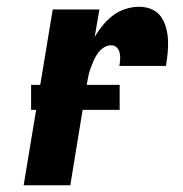

<svg xmlns="http://www.w3.org/2000/svg" viewBox="-20 -548 540 568"><path d="M50 0 136 -520H274L260 -438Q270 -456 284 -473Q298 -490 314.5 -502.5Q331 -515 351.5 -521.5Q372 -528 391 -528Q411 -528 428 -521Q445 -514 455.5 -499.5Q466 -485 471 -467Q476 -449 477 -430Q478 -411 476 -391.5Q474 -372 471 -353H333Q335 -363 335.5 -372.5Q336 -382 334 -391.5Q332 -401 325.5 -407.5Q319 -414 309 -414Q297 -414 286.5 -407Q276 -400 269 -390Q262 -380 257 -368.5Q252 -357 248 -346Q244 -335 241.5 -323.5Q239 -312 237 -300L188 0ZM72 -223V-297H334V-223Z"/></svg>

Font: Iosevka Curly Heavy
Style: Italic
Weight: 900
Italic angle: -9°
Monospace: yes
Designer: Belleve Invis
Foundry: Belleve Invis
Version: Version 22.1.2; ttfautohint (v1.8.4)